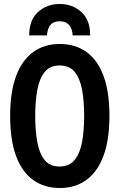

<svg xmlns="http://www.w3.org/2000/svg" viewBox="-20 -930 600 965"><path d="M281 15Q203 15 146.5 -25.5Q90 -66 60.5 -146.5Q31 -227 31 -347Q31 -468 61 -548Q91 -628 147 -668.5Q203 -709 280 -709Q359 -709 415 -668.5Q471 -628 500.5 -548Q530 -468 530 -347Q530 -227 500 -146.5Q470 -66 414 -25.5Q358 15 281 15ZM279 -93Q328 -93 355 -126Q382 -159 392.5 -216.5Q403 -274 403 -347Q403 -422 392.5 -479Q382 -536 355.5 -568.5Q329 -601 279 -601Q231 -601 204.5 -568Q178 -535 167.5 -478Q157 -421 157 -347Q157 -273 167.5 -215.5Q178 -158 204.5 -125.5Q231 -93 279 -93ZM127 -752Q126 -828 170.5 -869Q215 -910 280 -910Q345 -910 389.5 -869Q434 -828 433 -752H345Q344 -776 335.5 -792Q327 -808 313.5 -815.5Q300 -823 280 -823Q260 -823 246.5 -815.5Q233 -808 225.5 -792Q218 -776 216 -752Z"/></svg>

Font: Ubuntu Sans Mono SemiBold
Style: Regular
Weight: 600
Monospace: yes
Designer: Dalton Maag Ltd
Foundry: Dalton Maag Ltd
Version: Version 1.006